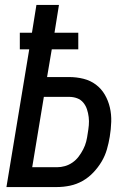

<svg xmlns="http://www.w3.org/2000/svg" viewBox="-20 -755 540 775"><path d="M6 0 98 -556H60V-623H109L127 -735H218L200 -623H296V-556H189L170 -444H259Q289 -444 317 -437Q345 -430 367 -413.5Q389 -397 403 -373Q417 -349 423.5 -321Q430 -293 429 -263Q428 -233 423 -203Q419 -178 411.5 -152Q404 -126 390 -102.5Q376 -79 356.5 -58.5Q337 -38 313 -24.5Q289 -11 262.5 -5.5Q236 0 210 0ZM210 -80Q226 -80 242 -84.5Q258 -89 272.5 -99Q287 -109 297.5 -123Q308 -137 316 -152.5Q324 -168 328 -184Q332 -200 334 -216Q337 -233 338.5 -249.5Q340 -266 338 -282.5Q336 -299 331 -314Q326 -329 316 -341Q306 -353 291 -358.5Q276 -364 259 -364H157L110 -80Z"/></svg>

Font: Iosevka Curly Medium
Style: Italic
Weight: 500
Italic angle: -9°
Monospace: yes
Designer: Belleve Invis
Foundry: Belleve Invis
Version: Version 22.1.2; ttfautohint (v1.8.4)